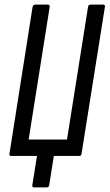

<svg xmlns="http://www.w3.org/2000/svg" viewBox="-20 -675 474 831"><path d="M127 136Q118 136 120 126L140 0H28Q19 0 21 -10L121 -645Q124 -655 132 -655H187Q196 -655 195 -645L104 -71H270L361 -645Q363 -655 371 -655H426Q436 -655 434 -645L333 -10Q332 0 323 0H213L193 126Q191 136 183 136Z"/></svg>

Font: Sofia Sans Extra Condensed Medium
Style: Italic
Weight: 500
Italic angle: -9°
Version: Version 4.100